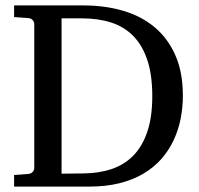

<svg xmlns="http://www.w3.org/2000/svg" viewBox="-20 -691 736 711"><path d="M543.9 -335Q543.9 -413.6 525.6 -468.5Q507.3 -523.4 473.4 -557.9Q439.5 -592.3 391.4 -607.7Q343.3 -623 284.2 -623H208V-47.9L289.1 -48.8Q346.7 -49.3 393.8 -65.2Q440.9 -81.1 474.1 -115.2Q507.3 -149.4 525.6 -203.6Q543.9 -257.8 543.9 -335ZM657.2 -336.9Q657.2 -293 648.9 -251.2Q640.6 -209.5 623 -171.9Q605.5 -134.3 577.9 -102.8Q550.3 -71.3 511.7 -48.3Q473.1 -25.4 423.1 -12.7Q373 0 310.1 0H32.2V-43L85 -46.9Q95.7 -47.9 101.3 -54.7Q106.9 -61.5 106.9 -68.8V-602.1Q106.9 -609.4 101.3 -616.2Q95.7 -623 85 -624L32.2 -627.9V-670.9H290Q368.7 -670.9 436 -651.1Q503.4 -631.3 552.5 -590.3Q601.6 -549.3 629.4 -486.3Q657.2 -423.3 657.2 -336.9Z"/></svg>

Font: BabelStone Ogham Lithic
Style: Regular
Weight: 400
Designer: Andrew West
Foundry: BabelStone
Version: Version 1.02 March 14, 2022